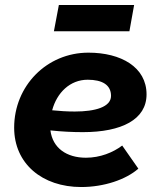

<svg xmlns="http://www.w3.org/2000/svg" viewBox="-20 -741 649 773"><path d="M307 12C399 12 487 -18 537 -62L472 -155C435 -127 383 -106 326 -106C248 -106 192 -145 183 -216C229 -211 273 -209 314 -209C470 -209 570 -260 570 -361C570 -471 467 -529 336 -529C168 -529 37 -395 37 -227C37 -82 150 12 307 12ZM197 -615H501L520 -721H217ZM190 -297C209 -368 262 -420 333 -420C392 -420 427 -399 427 -355C427 -310 363 -292 281 -292C251 -292 219 -294 190 -297Z"/></svg>

Font: Fixel Display 20240404
Style: Bold Italic
Weight: 700
Italic angle: -10°
Designer: AlfaBravo + MacPaw
Foundry: Kyrylo Tkachov, Marchela Mozhyna, Serhii Makarenko, Maria Weinstein, Zakhar Kryvoshyya
Version: Version 1.211;Glyphs 3.2 (3225)